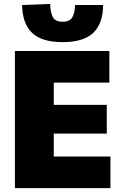

<svg xmlns="http://www.w3.org/2000/svg" viewBox="-20 -978 638 998"><path d="M57.5 0V-713H548.5V-548.5H259.5V-433H535V-283.5H259.5V-164.5H554V0ZM305 -759Q196.5 -759 146.2 -807.8Q96 -856.5 95 -952L241 -957.5Q241 -917.5 253.5 -891.2Q266 -865 305 -865Q344.5 -865 357.2 -890.5Q370 -916 370 -952H516Q515.5 -856.5 465.2 -807.8Q415 -759 305 -759Z"/></svg>

Font: Commissioner ExtraBold
Style: Regular
Weight: 800
Designer: Kostas Bartsokas
Foundry: Kostas Bartsokas
Version: Version 1.000; ttfautohint (v1.8.3)